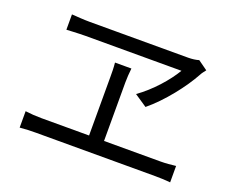

<svg xmlns="http://www.w3.org/2000/svg" viewBox="-108 -869 1216 1012"><g transform="rotate(20 500.0 -363.0)"><path d="M904 -654 851 -692C836 -687 813 -684 791 -684C699 -684 319 -684 240 -684C206 -684 169 -687 138 -689V-603C138 -603 208 -607 245 -607C312 -607 704 -607 782 -607C744 -543 675 -464 599 -410L669 -363C752 -431 837 -540 881 -621C887 -633 895 -642 904 -654ZM83 -126V-34C114 -37 145 -38 173 -38H842C862 -38 899 -37 927 -34V-126C900 -123 873 -120 842 -120H525V-448C525 -474 527 -499 530 -528H438C441 -500 441 -471 441 -448V-120H173C144 -120 113 -122 83 -126Z"/></g></svg>

Font: Source Han Sans KR
Style: Regular
Weight: 400
Designer: Ryoko NISHIZUKA 西塚涼子 (kana, bopomofo & ideographs); Paul D. Hunt (Latin, Greek & Cyrillic); Sandoll Communications 산돌커뮤니
Foundry: Adobe
Version: Version 2.004;hotconv 1.0.118;makeotfexe 2.5.65603